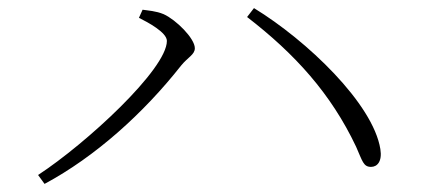

<svg xmlns="http://www.w3.org/2000/svg" viewBox="-20 -585 1040 474"><path d="M74 -153 90 -131C215 -198 334 -305 427 -423C444 -444 461 -450 461 -466C461 -490 415 -536 384 -550C365 -558 345 -559 332 -561L323 -541C345 -530 392 -505 392 -484C392 -414 192 -230 74 -153ZM896 -173C911 -173 924 -186 919 -217C901 -329 738 -485 607 -565L590 -543C708 -452 797 -354 859 -223C875 -187 877 -173 896 -173Z"/></svg>

Font: Source Han Serif TW VF
Style: Regular
Weight: 250
Designer: Ryoko NISHIZUKA 西塚涼子 (kana & ideographs); Frank Grießhammer (Latin, Greek & Cyrillic); Wenlong ZHANG 张文龙 (bopomofo); San
Foundry: Adobe
Version: Version 2.002;hotconv 1.1.0;makeotfexe 2.6.0